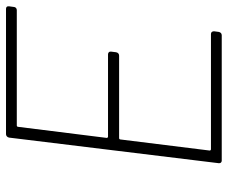

<svg xmlns="http://www.w3.org/2000/svg" viewBox="-78 -662 740 623"><g transform="rotate(-90 291.5 -350.0)"><path d="M581 -675 583 -690C584 -696 581 -700 575 -700H168C163 -700 158 -696 157 -690L74 -10C73 -4 77 0 82 0H489C495 0 499 -4 500 -10L502 -25C502 -31 499 -35 493 -35H119C117 -35 115 -37 115 -39L151 -329C151 -331 153 -333 155 -333H423C429 -333 433 -337 434 -343L436 -359C437 -365 433 -369 427 -369H160C158 -369 156 -371 156 -373L192 -661C192 -663 194 -665 196 -665H571C576 -665 581 -669 581 -675Z"/></g></svg>

Font: Barlow ExtraLight
Style: Italic
Weight: 275
Italic angle: -7°
Designer: Jeremy Tribby
Foundry: Tribby Type
Version: Version 1.422;hotconv 1.0.109;makeotfexe 2.5.65596